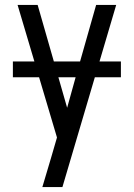

<svg xmlns="http://www.w3.org/2000/svg" viewBox="-20 -540 540 775"><path d="M151 215Q160 185 169 154.5Q178 124 187 94L210 15L51 -520H132L251 -105L293 -256L368 -520H449L232 215ZM32 -228V-292H468V-228Z"/></svg>

Font: Iosevka Fuck
Style: Regular
Weight: 400
Monospace: yes
Designer: Belleve Invis
Foundry: Belleve Invis
Version: Version 28.0.7; ttfautohint (v1.8.3)